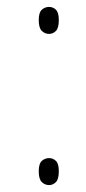

<svg xmlns="http://www.w3.org/2000/svg" viewBox="-20 -530 249 555"><path d="M122 -432Q110 -432 101 -440.5Q92 -449 92 -472Q92 -494 101 -502Q110 -510 122 -510Q133 -510 141.5 -502Q150 -494 150 -472Q150 -449 141.5 -440.5Q133 -432 122 -432ZM122 5Q110 5 101 -3.5Q92 -12 92 -35Q92 -57 101 -65Q110 -73 122 -73Q133 -73 141.5 -65Q150 -57 150 -35Q150 -12 141.5 -3.5Q133 5 122 5Z"/></svg>

Font: Noto Serif Bengali SemiCondensed Thin
Style: Regular
Weight: 100
Width: 4
Designer: Juan Bruce, Universal Thirst, Indian Type Foundry and the Monotype Design Team.
Foundry: Monotype Imaging Inc.
Version: Version 2.003; ttfautohint (v1.8.4.7-5d5b)